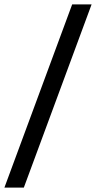

<svg xmlns="http://www.w3.org/2000/svg" viewBox="-46 -750 435 870"><path d="M-26 100 281 -730H369L62 100Z"/></svg>

Font: MuseoModerno Thin
Style: Regular
Weight: 400
Version: Version 1.003